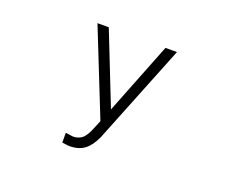

<svg xmlns="http://www.w3.org/2000/svg" viewBox="-108 -696 1217 1013"><g transform="rotate(20 500.0 -189.0)"><path d="M502.9 40 726.6 -518.6H662.1L502.9 -115.2L343.8 -518.6H280.3L471.7 -38.1L452.1 9.8Q435.5 49.8 418.9 66.4Q397.5 87.9 362.3 87.9L342.8 85L321.3 82V136.7Q333 138.7 341.8 139.6Q353.5 141.6 363.3 141.6Q415 141.6 448.2 116.2Q479.5 91.8 502.9 40Z"/></g></svg>

Font: DotumChe
Style: Regular
Weight: 400
Monospace: yes
Version: Version 2.21